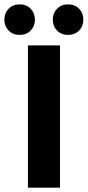

<svg xmlns="http://www.w3.org/2000/svg" viewBox="-51 -860 402 880"><path d="M77 0V-652H224V0ZM39 -700Q8 -700 -11.5 -720Q-31 -740 -31 -770Q-31 -800 -11.5 -820Q8 -840 39 -840Q70 -840 89.5 -820Q109 -800 109 -770Q109 -740 89.5 -720Q70 -700 39 -700ZM261 -700Q230 -700 210.5 -720Q191 -740 191 -770Q191 -800 210.5 -820Q230 -840 261 -840Q292 -840 311.5 -820Q331 -800 331 -770Q331 -740 311.5 -720Q292 -700 261 -700Z"/></svg>

Font: Font
Style: ¶
Weight: 700
Designer: Paul D. Hunt
Foundry: Adobe Systems Incorporated
Version: Version 3.000